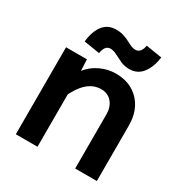

<svg xmlns="http://www.w3.org/2000/svg" viewBox="-180 -921 1010 1059"><g transform="rotate(30 325.0 -392.0)"><path d="M447 0V-344Q447 -392 421.5 -421.5Q396 -451 354 -451Q306 -451 267.5 -417.5Q229 -384 194 -308L174 -434Q210 -503 265.5 -534.5Q321 -566 381 -566Q444 -566 489.5 -539Q535 -512 560 -464.5Q585 -417 585 -352V0ZM69 0V-554H202L207 -447V0ZM243 -617 142 -633Q148 -697 177.5 -737Q207 -777 261 -777Q288 -777 308.5 -770.5Q329 -764 345.5 -755Q362 -746 376.5 -739.5Q391 -733 404 -733Q426 -733 436.5 -748Q447 -763 450 -784L552 -768Q544 -705 513.5 -664.5Q483 -624 430 -624Q399 -624 374 -635.5Q349 -647 327.5 -658.5Q306 -670 286 -670Q266 -670 255.5 -654Q245 -638 243 -617Z"/></g></svg>

Font: Azeret Mono SemiBold
Style: Regular
Weight: 600
Designer: Martin Vácha
Foundry: Displaay
Version: Version 1.002